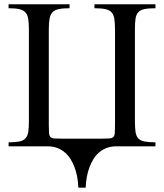

<svg xmlns="http://www.w3.org/2000/svg" viewBox="-20 -682 765 895"><path d="M523.4 0Q496.1 0 475.6 8.3Q455.1 16.6 439.9 30.3Q424.8 43.9 414.6 61.3Q404.3 78.6 397.5 96.7Q381.3 139.2 379.4 192.9H345.2Q343.3 139.2 327.1 96.7Q320.3 78.6 309.8 61.3Q299.3 43.9 284.2 30.3Q269 16.6 248.5 8.3Q228 0 201.2 0H20V-18.6Q51.8 -18.6 70.6 -22.5Q89.4 -26.4 99.1 -37.4Q108.9 -48.3 111.8 -67.6Q114.7 -86.9 114.7 -117.7V-544.4Q114.7 -574.7 111.6 -594Q108.4 -613.3 98.4 -624.3Q88.4 -635.3 69.8 -639.4Q51.3 -643.6 20 -643.6V-662.1H304.2V-643.6Q272.9 -643.6 253.9 -639.6Q234.9 -635.7 224.6 -624.8Q214.4 -613.8 210.9 -594.5Q207.5 -575.2 207.5 -544.4V-98.1Q207.5 -74.7 208.5 -62Q209.5 -49.3 215.3 -43.5Q221.2 -37.6 233.9 -36.6Q246.6 -35.6 270 -35.6H453.6Q477.1 -35.6 489.7 -36.6Q502.4 -37.6 508.3 -43.5Q514.2 -49.3 515.1 -62Q516.1 -74.7 516.1 -98.1V-544.4Q516.1 -575.2 512.9 -594.5Q509.8 -613.8 499.8 -624.8Q489.7 -635.7 470.7 -639.6Q451.7 -643.6 420.4 -643.6V-662.1H704.6V-643.6Q672.4 -643.6 653.3 -639.6Q634.3 -635.7 624.5 -625Q614.7 -614.3 611.8 -595Q608.9 -575.7 608.9 -544.4V-117.7Q608.9 -86.4 611.8 -67.1Q614.7 -47.9 624.5 -37.1Q634.3 -26.4 653.3 -22.5Q672.4 -18.6 704.6 -18.6V0Z"/></svg>

Font: Doulos SIL Compact
Style: Regular
Weight: 400
Designer: Walt Agee, Victor Gaultney, Peter Martin, Debbi Hosken
Foundry: SIL International
Version: Version 4.110; 2011; Maintenance release ; LnSpcTght